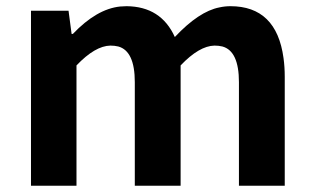

<svg xmlns="http://www.w3.org/2000/svg" viewBox="-20 -594 1004 614"><path d="M79.1 0V-559.6H199.2L209 -485.4H212.9Q289.1 -565.4 364.3 -573.2Q375 -574.2 384.8 -574.2Q495.1 -573.2 539.1 -475.6Q616.2 -557.6 681.6 -570.3Q699.2 -574.2 716.8 -574.2Q864.3 -574.2 886.7 -408.2Q890.6 -379.9 890.6 -348.6V0H744.1V-331.1Q744.1 -430.7 691.4 -445.3Q679.7 -448.2 666 -448.2Q617.2 -447.3 557.6 -384.8V0H411.1V-331.1Q411.1 -430.7 358.4 -445.3Q346.7 -448.2 333 -448.2Q284.2 -447.3 224.6 -384.8V0Z"/></svg>

Font: Taipei Sans TC Beta
Style: Bold
Weight: 700
Designer: JT Foundry
Foundry: JT Foundry
Version: Version 1.000